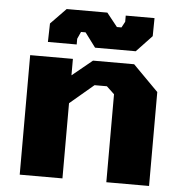

<svg xmlns="http://www.w3.org/2000/svg" viewBox="-52 -787 791 837"><g transform="rotate(5 343.0 -368.5)"><path d="M344 -580 297 -643H277L263 -612V-587H137L139 -668L206 -737H384L431 -678H451L465 -704V-731H591L590 -652L522 -580ZM65 0V-523H252V-451L340 -523H520L631 -411V0H444V-385L410 -417H356L252 -329V0Z"/></g></svg>

Font: Tomorrow
Style: Bold
Weight: 700
Designer: Tony de Marco, Monica Rizzolli
Foundry: Just in Type
Version: Version 2.002